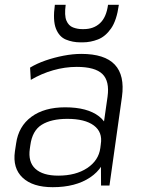

<svg xmlns="http://www.w3.org/2000/svg" viewBox="-20 -771 593 798"><path d="M399 -173 427 -369Q436 -434 405.5 -463.5Q375 -493 299 -493Q250 -493 201 -479Q152 -465 108 -439L105 -490Q133 -507 169 -519.5Q205 -532 244 -539.5Q283 -547 318 -547Q415 -547 457 -502.5Q499 -458 487 -369L435 0H400ZM199 7Q116 7 74 -32.5Q32 -72 42 -142L47 -175Q57 -246 110.5 -285.5Q164 -325 251 -325Q343 -325 391.5 -287.5Q440 -250 430 -180L425 -145Q415 -74 354.5 -33.5Q294 7 199 7ZM222 -41Q295 -41 342.5 -72.5Q390 -104 397 -156L399 -172Q407 -222 370 -249.5Q333 -277 260 -277Q193 -277 153.5 -252.5Q114 -228 106 -167L104 -153Q96 -98 127 -69.5Q158 -41 222 -41ZM314 -595Q282 -595 254 -606.5Q226 -618 212.5 -652Q199 -686 208 -751H253Q247 -707 256 -685.5Q265 -664 283.5 -657Q302 -650 321 -650H328Q369 -650 395.5 -674.5Q422 -699 429 -751H474Q465 -686 441.5 -652.5Q418 -619 387 -607Q356 -595 324 -595Z"/></svg>

Font: Pathway Extreme 8pt Thin
Style: Italic
Weight: 100
Italic angle: -8°
Designer: Eduardo Rodriguez Tunni
Foundry: Eduardo Rodriguez Tunni
Version: Version 1.000